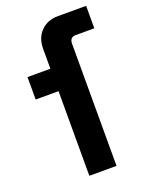

<svg xmlns="http://www.w3.org/2000/svg" viewBox="-134 -768 640 836"><g transform="rotate(-20 186.0 -350.0)"><path d="M132 0V-392H26V-496H132V-588Q132 -639 162.5 -669.5Q193 -700 242 -700H372V-596H286Q258 -596 258 -566V0Z"/></g></svg>

Font: Space Grotesk Light
Style: Bold
Weight: 700
Version: Version 2.000